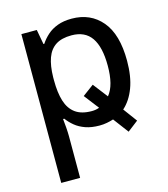

<svg xmlns="http://www.w3.org/2000/svg" viewBox="-116 -639 849 969"><g transform="rotate(-15 308.5 -154.5)"><path d="M345.7 9.8Q304.2 9.8 272.9 -1.2Q241.7 -12.2 219.5 -30.5Q197.3 -48.8 182.1 -69.8H175.8Q178.2 -49.8 180.2 -22.9Q182.1 3.9 182.1 22V239.3H83.5V-538.1H164.1L178.2 -460.9H182.6Q198.2 -484.9 220.5 -504.6Q242.7 -524.4 274.2 -536.1Q305.7 -547.9 348.1 -547.9Q446.3 -547.9 505.1 -478.3Q564 -408.7 564 -270.5Q564 -188.5 542.2 -130.4Q520.5 -72.3 481.4 -37.6L534.7 34.7L479 77.6L418.9 -2.4Q402.8 2.9 384.3 6.3Q365.7 9.8 345.7 9.8ZM325.7 -466.8Q273.9 -466.8 242.9 -446.5Q211.9 -426.3 197.5 -386.2Q183.1 -346.2 182.1 -286.1V-270Q182.1 -205.6 195.8 -161.4Q209.5 -117.2 241.2 -94Q272.9 -70.8 326.7 -70.8Q337.4 -70.8 347.2 -72.5Q356.9 -74.2 366.2 -77.6L306.6 -154.8L365.2 -198.2L424.3 -121.6Q444.3 -146 453.9 -183.3Q463.4 -220.7 463.4 -271.5Q463.4 -369.1 429.7 -418Q396 -466.8 325.7 -466.8Z"/></g></svg>

Font: Open Sans Medium
Style: Regular
Weight: 500
Designer: Monotype Design Team
Foundry: Monotype Imaging Inc.
Version: Version 3.000